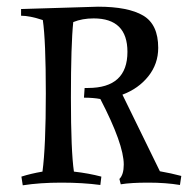

<svg xmlns="http://www.w3.org/2000/svg" viewBox="-20 -546 566 574"><path d="M43 -519 273 -526Q363 -526 408 -499.5Q453 -473 453 -403Q453 -355 423.5 -318Q394 -281 346 -263L458 -34Q492 -28 522 -20L518 7Q476 0 423.5 0Q371 0 341 5L337 -11Q350 -24 350 -54Q350 -115 280 -250Q259 -254 231 -254L233 -283H243Q361 -283 361 -391Q361 -491 260 -491Q226 -491 199 -480Q192 -414 192 -254Q192 -94 201 -33Q245 -28 283 -18L280 7Q228 0 163.5 0Q99 0 48 8L44 -18Q72 -27 107 -33Q117 -108 117 -266.5Q117 -425 108 -486Q69 -499 43 -499Z"/></svg>

Font: Almendra SC
Style: Regular
Weight: 400
Designer: Ana Sanfelippo
Foundry: Ana Sanfelippo
Version: Version 1.002